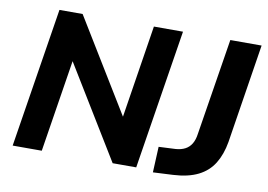

<svg xmlns="http://www.w3.org/2000/svg" viewBox="-76 -825 1332 955"><g transform="rotate(10 589.5 -347.5)"><path d="M39 0 151 -705H268L567 -216H551L628 -705H775L663 0H544L247 -486H263L186 0ZM749 10 755 -120 840 -124Q868 -126 888 -136.5Q908 -147 920 -167Q932 -187 936 -217L1014 -705H1172L1093 -204Q1082 -140 1054 -94.5Q1026 -49 976 -24Q926 1 850 5Z"/></g></svg>

Font: Nunito Sans 10pt ExtraBold
Style: Italic
Weight: 800
Italic angle: -9°
Designer: Vernon Adams
Foundry: Vernon Adams
Version: Version 3.101;gftools[0.9.27]